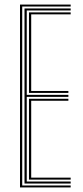

<svg xmlns="http://www.w3.org/2000/svg" viewBox="-20 -820 362 840"><path d="M67.5 0V-800H289.2V-791.5H77.2V-8.5H289.2V0ZM106.8 -34.2V-387.8H279.2V-379.2H116.5V-42.8H289.2V-34.2ZM87.2 -17V-783H289.2V-774.2H97V-405H279.2V-396.2H97V-25.8H289.2V-17ZM106.8 -413.5V-765.8H289.2V-757.2H116.5V-422H279.2V-413.5Z"/></svg>

Font: Big Shoulders Inline Text Thin ExtraLight
Style: Regular
Weight: 250
Version: Version 2.002